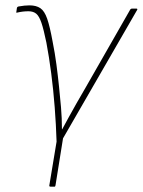

<svg xmlns="http://www.w3.org/2000/svg" viewBox="-20 -511 532 716"><path d="M168 185Q163 185 164 180L191 17Q189 -46 184 -111Q179 -176 171 -237.5Q163 -299 153 -352Q143 -401 134.5 -426Q126 -451 115 -460Q104 -469 86 -469Q65 -469 44 -464Q39 -463 41 -467L43 -481Q44 -486 50 -487Q61 -489 71 -490Q81 -491 90 -491Q115 -491 130.5 -480.5Q146 -470 156 -441Q166 -412 176 -357Q185 -312 190.5 -270Q196 -228 200 -189Q204 -152 207.5 -111Q211 -70 211 -29H212Q224 -51 237 -75Q250 -99 265.5 -126Q281 -153 299 -184L466 -476Q469 -479 472 -479H488Q493 -479 492 -475L215 5L187 180Q186 185 184 185Z"/></svg>

Font: Sofia Sans Thin
Style: Italic
Weight: 250
Italic angle: -9°
Version: Version 4.100-B